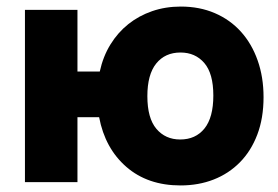

<svg xmlns="http://www.w3.org/2000/svg" viewBox="-20 -555 848 585"><path d="M284 -337Q294 -383 316.5 -419.5Q339 -456 371 -481.5Q403 -507 443.5 -521Q484 -535 531 -535Q588 -535 634.5 -515Q681 -495 714 -458.5Q747 -422 765 -371Q783 -320 783 -259Q783 -195 764 -145Q745 -95 711 -60.5Q677 -26 631 -8Q585 10 530 10Q430 10 365 -46.5Q300 -103 282 -198H216V0H56V-525H216V-337ZM429 -262Q429 -195 456.5 -162.5Q484 -130 529 -130Q576 -130 603 -163.5Q630 -197 630 -264Q630 -331 602.5 -363Q575 -395 530 -395Q483 -395 456 -361.5Q429 -328 429 -262Z"/></svg>

Font: Boldmen
Style: Bold
Weight: 700
Designer: Matt McInerney, Pablo Impallari, Rodrigo Fuenzalida
Foundry: LIVING CONCEPT
Version: Version 1.000